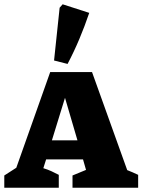

<svg xmlns="http://www.w3.org/2000/svg" viewBox="-39 -875 664 895"><path d="M554 -82Q567 -77 578.5 -72Q590 -67 605 -60V0H299V-57L362 -83L348 -132H176L163 -91Q183 -85 200.5 -77Q218 -69 235 -60V0H-19V-57L37 -93L195 -539H390ZM203 -221H322L264 -419ZM276 -577 213 -593 239 -839 253 -855 377 -815Q356 -753 331 -693.5Q306 -634 276 -577Z"/></svg>

Font: Piazzolla SC ExtraBold
Style: Regular
Weight: 800
Designer: Juan Pablo del Peral
Foundry: Huerta Tipografica
Version: Version 1.330